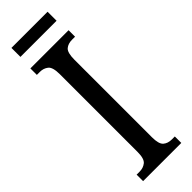

<svg xmlns="http://www.w3.org/2000/svg" viewBox="-281 -849 860 860"><g transform="rotate(-45 148.5 -419.5)"><path d="M28 0V-41H47Q70 -41 86.5 -54Q103 -67 103 -110V-602Q103 -647 86.5 -660Q70 -673 47 -673H28V-714H270V-673H251Q226 -673 210.5 -660Q195 -647 195 -602V-111Q195 -68 210.5 -54.5Q226 -41 251 -41H270V0ZM33 -782V-839H262V-782Z"/></g></svg>

Font: Noto Serif Ethiopic ExtraCondensed
Style: Regular
Weight: 400
Width: 2
Designer: Monotype Design Team
Foundry: Monotype Imaging Inc.
Version: Version 2.102; ttfautohint (v1.8.4.7-5d5b)